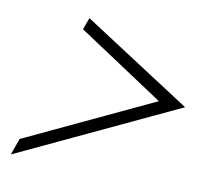

<svg xmlns="http://www.w3.org/2000/svg" viewBox="-55 -592 584 530"><g transform="rotate(10 237.0 -327.0)"><path d="M155.3 -530.8 458 -334.5 6.8 -122.6 23.4 -168.9 383.8 -338.4 143.1 -497.6Z"/></g></svg>

Font: Petit Formal Script
Style: Regular
Weight: 400
Version: Version 1.001; ttfautohint (v0.8) -G 200 -r 50